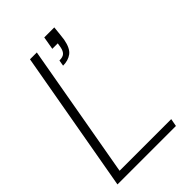

<svg xmlns="http://www.w3.org/2000/svg" viewBox="-217 -809 894 894"><g transform="rotate(-45 229.5 -362.5)"><path d="M9 0 133 -700H178L61 -38H401L394 0ZM221 -570 226 -599Q249 -599 259 -608.5Q269 -618 273 -637L277 -661H241L252 -725H318Q316 -702 314 -685.5Q312 -669 310 -652Q301 -604 278 -587Q255 -570 221 -570Z"/></g></svg>

Font: DM Sans 36pt ExtraLight
Style: Italic
Weight: 250
Italic angle: -10°
Designer: Colophon Foundry, Jonny Pinhorn
Foundry: Colophon Foundry
Version: Version 4.004;gftools[0.9.30]